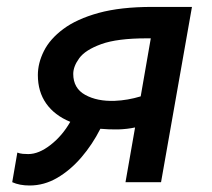

<svg xmlns="http://www.w3.org/2000/svg" viewBox="-20 -538 626 567"><path d="M329.6 -155.8Q301.8 -155.3 276.4 -157.7Q252.9 -111.3 220.5 -73.5Q188 -35.6 149.2 -12.9Q110.4 9.8 67.4 9.8Q37.6 9.8 16.1 0L31.2 -87.4Q38.6 -84.5 47.4 -83.7Q56.2 -83 63.5 -83Q94.7 -83 129.4 -110.1Q164.1 -137.2 187.5 -178.2Q141.1 -197.3 116.5 -232.2Q91.8 -267.1 91.8 -316.4Q91.8 -351.6 109.6 -387.2Q127.4 -422.9 167 -452.4Q206.5 -481.9 271.2 -499.8Q335.9 -517.6 429.7 -517.6H546.9L455.6 0H350.6L378.9 -161.6Q356 -156.7 329.6 -155.8ZM395.5 -253.4 425.3 -424.8H413.6Q326.2 -424.8 279.1 -407.7Q231.9 -390.6 214.1 -366.2Q196.3 -341.8 196.3 -319.8Q196.3 -277.3 231.7 -257.8Q267.1 -238.3 318.8 -240.2Q356.9 -241.7 395.5 -253.4Z"/></svg>

Font: Cascadia Mono PL
Style: Italic
Weight: 400
Italic angle: -10°
Monospace: yes
Designer: Aaron Bell
Foundry: Saja Typeworks
Version: Version 2404.023; ttfautohint (v1.8.4)